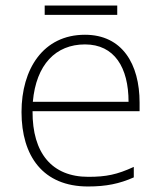

<svg xmlns="http://www.w3.org/2000/svg" viewBox="-20 -666 585 696"><path d="M405 -646H142V-612H405ZM288 -540C136 -540 58 -415 58 -260C58 -100 136 10 299 10C365 10 413 0 465 -23V-61C404 -33 365 -25 300 -25C169 -25 97 -110 98 -263H486V-294C486 -434 423 -540 288 -540ZM288 -505C395 -505 446 -421 446 -297H99C111 -432 182 -505 288 -505Z"/></svg>

Font: Noto Sans Georgian ExtraLight
Style: Regular
Weight: 200
Designer: Monotype Design Team, Akaki Razmadze
Foundry: Google LLC
Version: Version 2.005